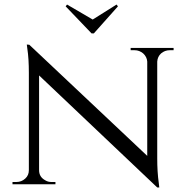

<svg xmlns="http://www.w3.org/2000/svg" viewBox="-20 -811 819 845"><path d="M499 -783C499 -783 493 -791 493 -791C493 -791 388 -725 388 -725C388 -725 275 -791 275 -791C275 -791 269 -783 269 -783C269 -783 383 -664 383 -664C383 -664 393 -664 393 -664C393 -664 499 -783 499 -783ZM744 -590C744 -590 744 -600 744 -600C744 -600 555 -600 555 -600C555 -600 555 -590 555 -590C555 -590 572 -590 572 -590C572 -590 572 -590 572 -590C587 -590 599 -585 610 -576C621 -566 627 -554 628 -540C628 -540 628 -125 628 -125C628 -125 109 -614 109 -614C109 -614 98 -615 98 -615C98 -615 100 -599 100 -599C100 -599 100 -599 100 -599C105 -567 107 -531 107 -490C107 -490 107 -62 107 -62C107 -62 107 -62 107 -62C107 -47 102 -35 91 -25C80 -15 67 -10 52 -10C52 -10 35 -10 35 -10C35 -10 35 0 35 0C35 0 224 0 224 0C224 0 224 -10 224 -10C224 -10 207 -10 207 -10C207 -10 207 -10 207 -10C197 -10 188 -12 180 -17C180 -17 180 -17 180 -17C161 -27 152 -42 152 -62C152 -62 152 -479 152 -479C152 -479 672 14 672 14C672 14 681 14 681 14C681 14 679 -4 679 -4C679 -4 679 -4 679 -4C674 -39 672 -75 672 -114C672 -114 672 -540 672 -540C672 -540 672 -540 672 -540C673 -554 678 -566 689 -576C700 -585 712 -590 727 -590C727 -590 744 -590 744 -590Z"/></svg>

Font: Cinzel Utterance
Style: Regular
Weight: 500
Designer: Natanael Gama
Foundry: ""
Version: ""